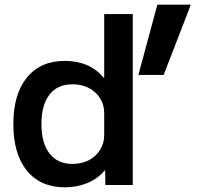

<svg xmlns="http://www.w3.org/2000/svg" viewBox="-20 -790 851 820"><path d="M257 10Q153 10 95 -61Q37 -132 37 -260Q37 -388 95 -459Q153 -530 257 -530Q309 -530 351 -512Q393 -494 423 -458H425V-730H547V0H430L429 -62H427Q398 -27 353.5 -8.5Q309 10 257 10ZM289 -90Q329 -90 359 -105.5Q389 -121 407 -149.5Q425 -178 425 -212V-308Q425 -343 407 -371Q389 -399 359 -414.5Q329 -430 289 -430Q226 -430 191.5 -386Q157 -342 157 -260Q157 -179 191.5 -134.5Q226 -90 289 -90ZM571 -470 652 -770H795L679 -470Z"/></svg>

Font: M PLUS 2 SemiBold
Style: Regular
Weight: 600
Designer: Coji Morishita
Foundry: UNDERFOREST DESIGN
Version: Version 1.001